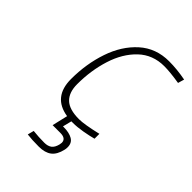

<svg xmlns="http://www.w3.org/2000/svg" viewBox="-209 -600 891 891"><g transform="rotate(45 236.0 -155.0)"><path d="M136 -132Q136 -78 164.5 -50.5Q193 -23 257 -23Q291 -23 372 -42V-10Q346 -3 311.5 3Q277 9 249 9H239L228 53H233Q269 53 290.5 65.5Q312 78 312 106Q312 117 310 124Q301 164 278 181.5Q255 199 215 199Q169 199 139 195L147 164Q183 168 220 168Q243 168 256.5 158Q270 148 276 124L278 111Q278 83 241 83H190L208 6Q99 -11 99 -129Q99 -228 128.5 -315Q158 -402 217.5 -455.5Q277 -509 363 -509Q415 -509 472 -498L463 -467Q401 -477 363 -477Q288 -477 237 -428.5Q186 -380 161 -301Q136 -222 136 -132Z"/></g></svg>

Font: Cairo ExtraLight
Style: Italic
Weight: 275
Italic angle: -13°
Designer: Mohamed Gaber, Accademia di Belle Arti di Urbino and others
Foundry: Kief Type Foundry, Accademia di Belle Arti di Urbino and others
Version: Version 3.011